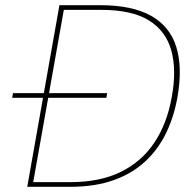

<svg xmlns="http://www.w3.org/2000/svg" viewBox="-20 -720 735 740"><path d="M27 -343 30 -361H393L390 -343ZM85 0 209 -700H366Q490 -700 562.5 -659Q635 -618 659.5 -539Q684 -460 664 -346Q651 -272 621 -209Q591 -146 541 -99Q491 -52 419 -26Q347 0 250 0ZM108 -18H251Q365 -18 445.5 -57.5Q526 -97 575 -170.5Q624 -244 642 -346Q661 -449 640.5 -524.5Q620 -600 554.5 -641Q489 -682 369 -682H226Z"/></svg>

Font: DM Sans 12pt Thin
Style: Italic
Weight: 250
Italic angle: -10°
Version: Version 4.004;gftools[0.9.30]